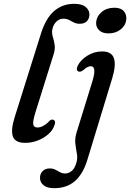

<svg xmlns="http://www.w3.org/2000/svg" viewBox="-20 -738 682 1006"><path d="M368.5 -718Q409 -718 428.8 -701.5Q448.5 -685 448.5 -663Q448.5 -640.5 435.5 -627Q422.5 -613.5 397.5 -613.5Q380 -613.5 367.2 -620.2Q354.5 -627 341.8 -633.5Q329 -640 312 -640Q289 -640 272.8 -622.2Q256.5 -604.5 253 -577Q252 -559 257.8 -541Q263.5 -523 266.5 -501.5Q269.5 -480 260.5 -452L165.5 -149Q151 -101.5 154.2 -85.8Q157.5 -70 176.5 -70Q192 -70 209 -79.8Q226 -89.5 239 -104.5Q250 -114.5 259.5 -110.5Q275 -104 264 -78.5Q256 -55 233 -34.8Q210 -14.5 178.2 -2Q146.5 10.5 112 10.5Q59.5 10.5 47.5 -23Q35.5 -56.5 57.5 -126L194.5 -561.5Q220 -643 264 -680.5Q308 -718 368.5 -718ZM548 -563Q515 -563 498 -580.8Q481 -598.5 484 -624Q487 -653.5 513.2 -675.5Q539.5 -697.5 579.5 -697.5Q613 -697.5 628.8 -679.5Q644.5 -661.5 641.5 -634.5Q638.5 -605 612.5 -584Q586.5 -563 548 -563ZM568 -328 438.5 97Q416 172.5 373.2 210.2Q330.5 248 264 248Q227.5 248 208.5 232.8Q189.5 217.5 189.5 194Q189.5 173 203.2 158.8Q217 144.5 240.5 144.5Q257.5 144.5 270 151.2Q282.5 158 294.8 164.5Q307 171 322.5 171Q338.5 171 355.2 158.2Q372 145.5 381.5 110Q387 88.5 382.5 65.2Q378 42 374.8 14.8Q371.5 -12.5 382 -46.5L463.5 -310Q488.5 -391 456 -391Q438.5 -391 416.5 -370.5Q401.5 -359 391 -363.5Q375.5 -370.5 388.5 -396Q403 -424.5 438.2 -446.5Q473.5 -468.5 515 -468.5Q564.5 -468.5 576.8 -433Q589 -397.5 568 -328Z"/></svg>

Font: Fraunces 9pt Soft
Style: Italic
Weight: 400
Italic angle: -16°
Version: Version 1.000;[0bf87f6ff]